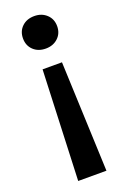

<svg xmlns="http://www.w3.org/2000/svg" viewBox="-147 -652 563 856"><g transform="rotate(-20 134.5 -224.0)"><path d="M68 155 89 -367H181L202 155ZM216 -526Q216 -492 193 -470.5Q170 -449 135 -449Q99 -449 76.5 -470.5Q54 -492 54 -526Q54 -560 76.5 -581.5Q99 -603 135 -603Q170 -603 193 -581.5Q216 -560 216 -526Z"/></g></svg>

Font: Unbounded Variable
Style: Regular
Weight: 400
Designer: Luke Prowse, Jean-Baptiste Morizot, Fátima Lázaro, Florian Runge
Foundry: NaN
Version: Version 1.600;FEAKit 1.0